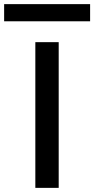

<svg xmlns="http://www.w3.org/2000/svg" viewBox="-44 -909 456 929"><path d="M127 0V-705H240V0ZM-24 -806V-889H392V-806Z"/></svg>

Font: Nunito Sans 7pt Expanded Medium
Style: Regular
Weight: 500
Width: 7
Designer: Vernon Adams
Foundry: Vernon Adams
Version: Version 3.101;gftools[0.9.27]